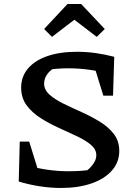

<svg xmlns="http://www.w3.org/2000/svg" viewBox="-20 -922 669 953"><path d="M283 11Q232 11 179 3Q126 -5 73 -21L122 -99Q169 -86 219 -79Q269 -72 320 -72Q351 -72 381.5 -74Q412 -76 443 -82L399 -68Q413 -75 426 -88Q439 -101 448.5 -117.5Q458 -134 458 -152Q458 -181 431 -203.5Q404 -226 361.5 -246Q319 -266 271.5 -287.5Q224 -309 181.5 -336Q139 -363 112 -399.5Q85 -436 85 -487Q85 -542 119 -582Q153 -622 215 -643.5Q277 -665 362 -665Q409 -665 455.5 -658.5Q502 -652 547 -640L514 -557Q467 -570 418.5 -576.5Q370 -583 319 -583Q289 -583 259.5 -580.5Q230 -578 201 -573L252 -587Q227 -572 213 -551.5Q199 -531 199 -507Q199 -476 226 -452Q253 -428 295 -407.5Q337 -387 385 -365.5Q433 -344 475.5 -318Q518 -292 545 -257Q572 -222 572 -173Q572 -117 535.5 -75.5Q499 -34 434 -11.5Q369 11 283 11ZM187 -19 73 -21 78 -219H125ZM493 -447 433 -641 547 -640 541 -447ZM383 -902 500 -778 460 -739 349 -824 238 -739 199 -778 315 -902Z"/></svg>

Font: Piazzolla 24pt SemiBold
Style: Regular
Weight: 600
Designer: Juan Pablo del Peral
Foundry: Huerta Tipografica
Version: Version 2.005